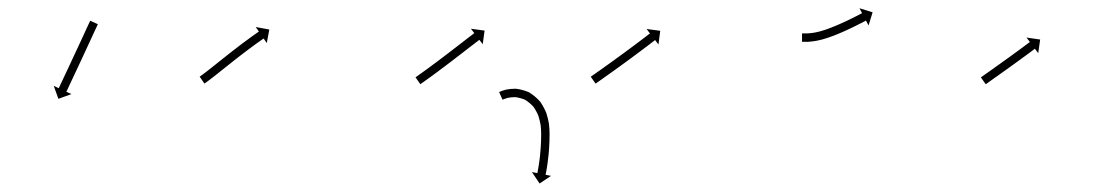

<svg xmlns="http://www.w3.org/2000/svg" viewBox="-20 -301 2625 457"><path d="M212 -241.5C212.3 -242.1 212.6 -242.7 212.9 -243.4L194.7 -251.7C194.4 -251.1 194.1 -250.5 193.9 -249.9C193.1 -248.2 192.3 -246.5 191.5 -244.8C190.3 -242.2 189.1 -239.5 187.8 -236.9C186.3 -233.4 184.7 -230 183.1 -226.6C181.2 -222.5 179.3 -218.4 177.5 -214.4C175.4 -209.9 173.3 -205.3 171.2 -200.8C168.9 -196 166.7 -191.1 164.4 -186.3C162.1 -181.3 159.8 -176.3 157.4 -171.3C155.1 -166.3 152.8 -161.3 150.4 -156.3C148.2 -151.5 145.9 -146.7 143.7 -141.8C141.5 -137.3 139.4 -132.8 137.3 -128.3C135.4 -124.2 133.5 -120.2 131.6 -116.1C130 -112.7 128.4 -109.3 126.8 -105.9C125.6 -103.2 124.3 -100.6 123.1 -98C122.3 -96.3 121.5 -94.6 120.7 -92.9C120.4 -92.3 120.1 -91.7 119.8 -91.1L107.9 -96.7L119 -65.8L149.9 -77L137.9 -82.6C138.2 -83.2 138.5 -83.8 138.8 -84.4C139.6 -86.1 140.4 -87.8 141.2 -89.4C142.4 -92.1 143.7 -94.7 144.9 -97.4C146.5 -100.8 148.1 -104.2 149.7 -107.6C151.6 -111.7 153.5 -115.7 155.4 -119.8C157.5 -124.3 159.7 -128.8 161.8 -133.3C164 -138.2 166.3 -143 168.6 -147.9C170.9 -152.9 173.2 -157.9 175.6 -162.8C177.9 -167.8 180.2 -172.8 182.5 -177.8C184.8 -182.7 187 -187.5 189.3 -192.4C191.4 -196.9 193.5 -201.4 195.6 -206C197.5 -210 199.4 -214.1 201.2 -218.2C202.8 -221.6 204.4 -225 206 -228.5C207.2 -231.1 208.5 -233.8 209.7 -236.4C210.5 -238.1 211.2 -239.8 212 -241.5Z M456.5 -119.4C456.1 -119.1 455.6 -118.8 455.2 -118.5L466.6 -102.1C467.1 -102.4 467.6 -102.7 468 -103.1L468 -103.1L468.1 -103.1C469.4 -104.1 470.8 -105 472.2 -106C472.2 -106 472.2 -106 472.2 -106C472.2 -106.1 472.2 -106.1 472.2 -106.1C474.4 -107.7 476.6 -109.3 478.8 -110.9C478.8 -110.9 478.8 -110.9 478.8 -110.9C478.8 -111 478.8 -111 478.8 -111C481.7 -113.2 484.6 -115.4 487.4 -117.6L487.4 -117.6L487.4 -117.6C490.9 -120.3 494.3 -123 497.8 -125.7L497.8 -125.7L497.8 -125.7C501.6 -128.8 505.5 -131.9 509.4 -135C513.6 -138.3 517.7 -141.6 521.9 -144.9C526.2 -148.4 530.6 -151.8 534.9 -155.3L534.9 -155.3L534.9 -155.3C539.3 -158.7 543.7 -162.2 548.1 -165.6L548.1 -165.6L548.1 -165.6C552.4 -168.9 556.7 -172.2 561 -175.5L561 -175.5L561 -175.5C565 -178.6 569.1 -181.7 573.2 -184.7L573.2 -184.7L573.2 -184.7C576.9 -187.5 580.6 -190.2 584.3 -192.9L584.3 -192.9L584.2 -192.9C587.4 -195.2 590.5 -197.4 593.7 -199.7L593.7 -199.7L593.7 -199.7C596.1 -201.4 598.6 -203.2 601.1 -204.9L601.1 -204.9L601 -204.9C602.6 -206 604.2 -207.1 605.8 -208.2L605.8 -208.2L605.8 -208.2C606.4 -208.6 607 -209 607.5 -209.4L615 -198.5L621 -230.7L588.7 -236.7L596.2 -225.9C595.6 -225.5 595.1 -225.1 594.5 -224.7L594.5 -224.7L594.5 -224.7C592.8 -223.5 591.2 -222.4 589.6 -221.3L589.6 -221.3L589.6 -221.3C587.1 -219.5 584.6 -217.8 582.1 -216L582.1 -216L582.1 -216C578.9 -213.7 575.7 -211.4 572.5 -209.1L572.5 -209.1L572.5 -209C568.7 -206.3 565 -203.5 561.3 -200.8L561.2 -200.8L561.2 -200.8C557.1 -197.7 553 -194.6 548.9 -191.5L548.9 -191.4L548.9 -191.4C544.5 -188.1 540.2 -184.8 535.8 -181.4L535.8 -181.4L535.8 -181.4C531.4 -177.9 527 -174.5 522.6 -171L522.5 -171L522.5 -171C518.2 -167.5 513.8 -164.1 509.4 -160.6C505.3 -157.2 501.1 -153.9 496.9 -150.6C493.1 -147.5 489.2 -144.4 485.3 -141.4L485.3 -141.4L485.4 -141.4C482 -138.7 478.6 -136 475.1 -133.4L475.2 -133.4L475.2 -133.4C472.4 -131.2 469.5 -129 466.7 -126.9C466.7 -126.9 466.7 -126.9 466.7 -126.9C466.7 -126.9 466.7 -126.9 466.7 -126.9C464.6 -125.3 462.5 -123.7 460.4 -122.2C460.4 -122.2 460.4 -122.2 460.4 -122.2C460.4 -122.2 460.4 -122.2 460.4 -122.2C459.1 -121.3 457.8 -120.3 456.5 -119.4L456.5 -119.4Z M970.6 -118.1C970.1 -117.8 969.6 -117.4 969 -117L980.5 -100.7C981 -101 981.6 -101.4 982.1 -101.8C983.6 -102.8 985.1 -103.9 986.6 -104.9L986.6 -104.9L986.6 -104.9C988.9 -106.6 991.3 -108.3 993.6 -109.9L993.6 -109.9L993.6 -109.9C996.6 -112.1 999.6 -114.2 1002.6 -116.4L1002.6 -116.4L1002.7 -116.4C1006.2 -119 1009.8 -121.6 1013.3 -124.2L1013.3 -124.2L1013.3 -124.2C1017.3 -127.1 1021.2 -130 1025.2 -132.9L1025.2 -133L1025.2 -133C1029.4 -136.1 1033.6 -139.3 1037.8 -142.4L1037.8 -142.4L1037.8 -142.4C1042.2 -145.7 1046.5 -149 1050.8 -152.3L1050.9 -152.3L1050.9 -152.3C1055.2 -155.6 1059.5 -158.9 1063.9 -162.3L1063.9 -162.3L1063.9 -162.3C1068.1 -165.5 1072.3 -168.7 1076.5 -172C1080.4 -175 1084.4 -178.1 1088.3 -181.1C1091.8 -183.8 1095.4 -186.6 1098.9 -189.3C1101.9 -191.6 1104.9 -193.9 1107.9 -196.2C1110.3 -198 1112.6 -199.8 1114.9 -201.6C1116.4 -202.7 1117.9 -203.9 1119.4 -205C1120 -205.4 1120.5 -205.8 1121 -206.2L1129 -195.8L1133.4 -228.2L1100.9 -232.6L1108.9 -222.1C1108.4 -221.7 1107.8 -221.3 1107.3 -220.9C1105.8 -219.8 1104.3 -218.6 1102.8 -217.5C1100.4 -215.7 1098.1 -213.9 1095.7 -212.1C1092.7 -209.8 1089.7 -207.4 1086.7 -205.1C1083.2 -202.4 1079.6 -199.7 1076.1 -196.9C1072.1 -193.9 1068.2 -190.8 1064.3 -187.8C1060.1 -184.6 1055.9 -181.4 1051.7 -178.1L1051.7 -178.1L1051.7 -178.1C1047.4 -174.8 1043.1 -171.5 1038.7 -168.2L1038.7 -168.2L1038.7 -168.2C1034.4 -164.9 1030.1 -161.7 1025.8 -158.4L1025.8 -158.4L1025.8 -158.4C1021.6 -155.3 1017.4 -152.1 1013.2 -149L1013.2 -149L1013.2 -149C1009.3 -146.1 1005.4 -143.2 1001.5 -140.3L1001.5 -140.3L1001.5 -140.3C998 -137.7 994.4 -135.2 990.9 -132.6L990.9 -132.6L990.9 -132.6C987.9 -130.5 985 -128.3 982 -126.2L982 -126.2L982 -126.2C979.7 -124.5 977.4 -122.9 975.1 -121.3L975.1 -121.3L975.1 -121.3C973.6 -120.2 972.1 -119.2 970.6 -118.1ZM1171.7 -83.5C1170.5 -83 1169.3 -82.5 1168 -81.9L1176.1 -63.7C1177.3 -64.2 1178.4 -64.6 1179.5 -65.1C1179.5 -65.1 1179.5 -65.1 1179.4 -65.1C1179.3 -65 1179.2 -65 1179.2 -65C1182.5 -66.3 1185.9 -67.3 1189.3 -68.3C1189.3 -68.3 1189.2 -68.2 1189 -68.2C1188.8 -68.1 1188.7 -68.1 1188.7 -68.1C1194.6 -69.3 1200.7 -69.8 1206.8 -69.8C1206.8 -69.8 1206.5 -69.9 1206.2 -69.9C1205.9 -69.9 1205.6 -69.9 1205.6 -69.9C1214.1 -69 1222.4 -66.6 1230.2 -63.4C1230.3 -63.4 1229.9 -63.6 1229.6 -63.7C1229.2 -63.9 1228.9 -64.1 1228.9 -64.1C1236.8 -59.2 1244.1 -53.2 1250.3 -46.2C1250.3 -46.2 1250.1 -46.5 1249.9 -46.7C1249.7 -47 1249.5 -47.2 1249.5 -47.2C1254.4 -40.2 1258.5 -32.7 1261.7 -24.8C1261.7 -24.8 1261.6 -25 1261.6 -25.2C1261.5 -25.4 1261.4 -25.6 1261.4 -25.6C1263.7 -18.3 1265.5 -10.8 1266.8 -3.2C1266.8 -3.2 1266.8 -3.4 1266.8 -3.5C1266.8 -3.6 1266.8 -3.8 1266.8 -3.8C1267.5 3.2 1268 10.3 1268.1 17.4C1268.1 17.4 1268.1 17.3 1268.1 17.2C1268.1 17.2 1268.1 17.1 1268.1 17.1C1268.1 23 1268 28.9 1267.8 34.8C1267.8 34.8 1267.8 34.8 1267.8 34.7C1267.8 34.7 1267.8 34.7 1267.8 34.7C1267.6 40.4 1267.3 46.1 1266.9 51.8C1266.9 51.8 1266.9 51.7 1266.9 51.7C1266.9 51.7 1266.9 51.7 1266.9 51.7C1266.5 57 1266.1 62.3 1265.5 67.7C1265.5 67.7 1265.5 67.6 1265.5 67.6C1265.6 67.6 1265.6 67.6 1265.6 67.6C1265 72.3 1264.5 77.1 1263.9 81.9C1263.9 81.9 1263.9 81.9 1263.9 81.8C1263.9 81.8 1263.9 81.8 1263.9 81.8C1263.3 85.8 1262.7 89.9 1262.1 93.9C1262.1 93.9 1262.1 93.9 1262.1 93.8C1262.1 93.8 1262.1 93.8 1262.1 93.8C1261.6 96.9 1261.1 100 1260.5 103.1C1260.5 103.1 1260.5 103.1 1260.6 103.1C1260.6 103.1 1260.6 103 1260.6 103C1260.2 105 1259.8 107 1259.4 109L1259.4 109L1259.4 109C1259.3 109.7 1259.2 110.4 1259 111.1L1246.1 108.5L1264.3 135.8L1291.5 117.6L1278.6 115C1278.8 114.3 1278.9 113.6 1279.1 112.9L1279.1 112.8L1279.1 112.8C1279.5 110.8 1279.8 108.7 1280.2 106.7C1280.2 106.7 1280.2 106.7 1280.2 106.6C1280.2 106.6 1280.2 106.6 1280.2 106.6C1280.8 103.4 1281.3 100.2 1281.9 97C1281.9 97 1281.9 97 1281.9 97C1281.9 97 1281.9 97 1281.9 97C1282.5 92.8 1283.1 88.7 1283.7 84.5C1283.7 84.5 1283.7 84.5 1283.7 84.5C1283.7 84.4 1283.7 84.4 1283.7 84.4C1284.3 79.5 1284.9 74.6 1285.4 69.7C1285.4 69.7 1285.4 69.7 1285.4 69.6C1285.4 69.6 1285.5 69.6 1285.5 69.6C1286 64.1 1286.4 58.6 1286.9 53.2C1286.9 53.2 1286.9 53.1 1286.9 53.1C1286.9 53.1 1286.9 53 1286.9 53C1287.2 47.2 1287.5 41.3 1287.8 35.5C1287.8 35.5 1287.8 35.5 1287.8 35.4C1287.8 35.4 1287.8 35.4 1287.8 35.4C1288 29.3 1288.1 23.3 1288.1 17.3C1288.1 17.3 1288.1 17.2 1288.1 17.1C1288.1 17.1 1288.1 17 1288.1 17C1288 9.3 1287.5 1.6 1286.6 -6C1286.6 -6 1286.6 -6.1 1286.6 -6.3C1286.6 -6.4 1286.6 -6.6 1286.6 -6.6C1285.1 -15 1283.1 -23.4 1280.5 -31.6C1280.5 -31.6 1280.4 -31.8 1280.3 -32C1280.3 -32.2 1280.2 -32.4 1280.2 -32.4C1276.4 -41.6 1271.6 -50.4 1266 -58.6C1266 -58.6 1265.8 -58.8 1265.6 -59.1C1265.4 -59.3 1265.2 -59.6 1265.2 -59.6C1257.7 -68 1248.9 -75.3 1239.3 -81.2C1239.2 -81.2 1238.9 -81.4 1238.6 -81.5C1238.2 -81.7 1237.9 -81.9 1237.9 -81.9C1228.3 -85.8 1218.1 -88.7 1207.7 -89.8C1207.7 -89.8 1207.4 -89.8 1207.1 -89.8C1206.8 -89.8 1206.5 -89.8 1206.5 -89.8C1199.2 -89.8 1191.9 -89.1 1184.7 -87.7C1184.7 -87.7 1184.5 -87.6 1184.3 -87.6C1184.2 -87.6 1184 -87.5 1184 -87.5C1180 -86.4 1175.9 -85.2 1172 -83.7C1172 -83.7 1172 -83.6 1171.9 -83.6C1171.8 -83.6 1171.7 -83.5 1171.7 -83.5Z M1387.8 -119.6C1387.2 -119.2 1386.7 -118.8 1386.1 -118.4L1397.6 -102C1398.1 -102.4 1398.7 -102.8 1399.2 -103.2C1400.7 -104.2 1402.2 -105.3 1403.8 -106.3C1406.1 -108 1408.5 -109.7 1410.9 -111.3C1413.9 -113.5 1417 -115.6 1420 -117.8L1420 -117.8L1420 -117.8C1423.6 -120.3 1427.2 -122.9 1430.9 -125.5L1430.9 -125.5L1430.9 -125.5C1434.9 -128.3 1438.9 -131.2 1442.9 -134.1L1442.9 -134.1L1442.9 -134.1C1447.2 -137.2 1451.5 -140.3 1455.8 -143.4L1455.8 -143.4L1455.8 -143.4C1460.2 -146.6 1464.6 -149.8 1469 -153L1469 -153L1469 -153C1473.4 -156.3 1477.8 -159.5 1482.2 -162.7L1482.2 -162.7L1482.2 -162.7C1486.5 -165.9 1490.7 -169 1495 -172.2L1495 -172.2L1495 -172.2C1498.9 -175.1 1502.9 -178.1 1506.8 -181L1506.8 -181L1506.8 -181C1510.4 -183.7 1513.9 -186.4 1517.4 -189L1517.4 -189L1517.5 -189C1520.4 -191.3 1523.4 -193.6 1526.4 -195.8C1528.7 -197.6 1531 -199.3 1533.3 -201.1C1534.7 -202.2 1536.2 -203.3 1537.7 -204.5C1538.2 -204.9 1538.7 -205.3 1539.2 -205.7L1547.3 -195.2L1551.5 -227.7L1519 -232L1527 -221.5C1526.5 -221.1 1526 -220.7 1525.5 -220.3C1524 -219.2 1522.6 -218.1 1521.1 -217C1518.8 -215.2 1516.5 -213.5 1514.3 -211.7C1511.3 -209.5 1508.3 -207.2 1505.4 -205L1505.4 -205L1505.4 -205C1501.9 -202.3 1498.3 -199.7 1494.8 -197L1494.8 -197L1494.8 -197C1490.9 -194.1 1487 -191.1 1483 -188.2L1483 -188.2L1483 -188.2C1478.8 -185.1 1474.6 -181.9 1470.3 -178.8L1470.4 -178.8L1470.4 -178.8C1466 -175.6 1461.6 -172.4 1457.2 -169.2L1457.2 -169.2L1457.2 -169.2C1452.8 -166 1448.4 -162.8 1444 -159.6L1444.1 -159.6L1444.1 -159.6C1439.8 -156.5 1435.5 -153.4 1431.2 -150.3L1431.3 -150.4L1431.3 -150.4C1427.3 -147.5 1423.3 -144.6 1419.2 -141.8L1419.3 -141.8L1419.3 -141.8C1415.7 -139.2 1412.1 -136.7 1408.5 -134.1L1408.5 -134.1L1408.5 -134.1C1405.4 -132 1402.4 -129.8 1399.4 -127.7C1397 -126 1394.7 -124.4 1392.3 -122.7C1390.8 -121.7 1389.3 -120.6 1387.8 -119.6Z M1891 -221.5C1890.3 -221.5 1889.7 -221.5 1889 -221.5V-201.5C1889.7 -201.5 1890.3 -201.5 1891 -201.5C1892.9 -201.5 1894.7 -201.5 1896.6 -201.5C1898.1 -201.5 1899.7 -201.5 1901.3 -201.4C1901.3 -201.4 1901.7 -201.4 1902 -201.4C1902.4 -201.4 1902.8 -201.4 1902.8 -201.4C1906.2 -201.7 1909.6 -202 1913 -202.4C1913 -202.4 1913.1 -202.4 1913.1 -202.4C1913.2 -202.4 1913.2 -202.4 1913.2 -202.4C1916.9 -202.8 1920.4 -203.4 1924 -204C1924 -204 1924.1 -204 1924.1 -204C1924.2 -204.1 1924.3 -204.1 1924.3 -204.1C1928.3 -204.9 1932.4 -205.8 1936.4 -206.9C1936.4 -206.9 1936.5 -206.9 1936.5 -206.9C1936.6 -206.9 1936.6 -206.9 1936.6 -206.9C1941.1 -208.2 1945.6 -209.5 1950 -211C1950 -211 1950 -211 1950.1 -211C1950.1 -211 1950.2 -211 1950.2 -211C1954.9 -212.6 1959.6 -214.3 1964.3 -216.1C1964.3 -216.1 1964.3 -216.1 1964.3 -216.1C1964.4 -216.1 1964.4 -216.1 1964.4 -216.1C1969.1 -218 1973.9 -219.9 1978.6 -221.9C1978.6 -221.9 1978.6 -221.9 1978.7 -221.9C1978.7 -221.9 1978.7 -221.9 1978.7 -221.9C1983.3 -223.9 1988 -225.9 1992.6 -228C1992.6 -228 1992.6 -228 1992.6 -228C1992.6 -228 1992.6 -228 1992.6 -228C1996.9 -230 2001.3 -232 2005.6 -234.1C2005.6 -234.1 2005.6 -234.1 2005.6 -234.1C2005.6 -234.1 2005.6 -234.1 2005.6 -234.1C2009.5 -236 2013.4 -237.8 2017.2 -239.7L2017.2 -239.8L2017.3 -239.8C2020.5 -241.4 2023.8 -243 2027 -244.7L2027.1 -244.7L2027.1 -244.7C2029.6 -246 2032.1 -247.3 2034.6 -248.6L2034.6 -248.6L2034.6 -248.6C2036.2 -249.4 2037.9 -250.3 2039.5 -251.1L2039.5 -251.1L2039.5 -251.1C2040 -251.4 2040.6 -251.7 2041.2 -252L2047.3 -240.4L2057 -271.7L2025.7 -281.4L2031.9 -269.7C2031.3 -269.4 2030.7 -269.1 2030.2 -268.8L2030.2 -268.8L2030.2 -268.8C2028.6 -268 2027 -267.2 2025.4 -266.3L2025.4 -266.3L2025.4 -266.3C2022.9 -265.1 2020.5 -263.8 2018 -262.5L2018 -262.5L2018 -262.5C2014.8 -260.9 2011.6 -259.3 2008.3 -257.7L2008.4 -257.7L2008.4 -257.7C2004.6 -255.8 2000.8 -254 1996.9 -252.1C1996.9 -252.1 1997 -252.1 1997 -252.1C1997 -252.1 1997 -252.1 1997 -252.1C1992.8 -250.1 1988.5 -248.2 1984.3 -246.2C1984.3 -246.2 1984.3 -246.2 1984.3 -246.2C1984.3 -246.2 1984.4 -246.3 1984.4 -246.3C1979.9 -244.2 1975.4 -242.3 1970.8 -240.3C1970.8 -240.3 1970.8 -240.3 1970.9 -240.3C1970.9 -240.3 1970.9 -240.4 1970.9 -240.4C1966.3 -238.4 1961.7 -236.6 1957.1 -234.8C1957.1 -234.8 1957.1 -234.8 1957.2 -234.8C1957.2 -234.8 1957.2 -234.8 1957.2 -234.8C1952.7 -233.1 1948.2 -231.5 1943.7 -229.9C1943.7 -229.9 1943.7 -230 1943.8 -230C1943.8 -230 1943.8 -230 1943.8 -230C1939.7 -228.7 1935.5 -227.4 1931.2 -226.2C1931.2 -226.2 1931.3 -226.2 1931.3 -226.2C1931.4 -226.2 1931.4 -226.2 1931.4 -226.2C1927.7 -225.3 1924 -224.4 1920.3 -223.7C1920.3 -223.7 1920.3 -223.7 1920.4 -223.7C1920.5 -223.7 1920.5 -223.7 1920.5 -223.7C1917.3 -223.1 1914 -222.6 1910.8 -222.2C1910.8 -222.2 1910.8 -222.2 1910.9 -222.3C1910.9 -222.3 1911 -222.3 1911 -222.3C1907.7 -221.9 1904.4 -221.6 1901.2 -221.4C1901.1 -221.4 1901.5 -221.4 1901.9 -221.4C1902.3 -221.4 1902.7 -221.4 1902.7 -221.4C1900.7 -221.5 1898.6 -221.5 1896.6 -221.5C1894.7 -221.5 1892.9 -221.5 1891 -221.5Z M2316.1 -117.8C2315.6 -117.5 2315.2 -117.1 2314.7 -116.8L2326.3 -100.5C2326.8 -100.8 2327.2 -101.2 2327.7 -101.5C2328.9 -102.4 2330.2 -103.3 2331.4 -104.1C2333.4 -105.5 2335.3 -106.9 2337.3 -108.3C2339.8 -110.1 2342.3 -111.9 2344.8 -113.7C2347.8 -115.8 2350.8 -117.9 2353.8 -120C2357.1 -122.4 2360.4 -124.7 2363.7 -127.1C2367.3 -129.6 2370.8 -132.1 2374.4 -134.7C2378 -137.3 2381.6 -139.9 2385.3 -142.5C2388.9 -145.1 2392.6 -147.8 2396.2 -150.4L2396.2 -150.4L2396.2 -150.4C2399.7 -152.9 2403.2 -155.5 2406.7 -158L2406.7 -158L2406.7 -158C2410 -160.4 2413.3 -162.8 2416.5 -165.2L2416.5 -165.2L2416.5 -165.2C2419.5 -167.3 2422.4 -169.5 2425.3 -171.6L2425.3 -171.6L2425.3 -171.6C2427.8 -173.5 2430.2 -175.3 2432.7 -177.1C2434.6 -178.5 2436.5 -179.9 2438.4 -181.3C2439.6 -182.3 2440.8 -183.2 2442 -184.1C2442.4 -184.4 2442.9 -184.7 2443.3 -185L2451.2 -174.5L2455.8 -206.9L2423.4 -211.6L2431.3 -201C2430.9 -200.7 2430.4 -200.4 2430 -200.1C2428.8 -199.2 2427.6 -198.3 2426.4 -197.4C2424.5 -196 2422.6 -194.6 2420.7 -193.2C2418.3 -191.4 2415.9 -189.5 2413.4 -187.7L2413.4 -187.7L2413.4 -187.7C2410.5 -185.6 2407.6 -183.5 2404.7 -181.3L2404.7 -181.3L2404.7 -181.3C2401.5 -178.9 2398.2 -176.6 2394.9 -174.2L2394.9 -174.2L2394.9 -174.2C2391.5 -171.7 2388 -169.1 2384.5 -166.6L2384.5 -166.6L2384.5 -166.6C2380.9 -164 2377.2 -161.4 2373.6 -158.8C2370 -156.1 2366.3 -153.5 2362.7 -150.9C2359.2 -148.4 2355.7 -145.9 2352.1 -143.4C2348.8 -141 2345.5 -138.7 2342.2 -136.3C2339.2 -134.2 2336.2 -132.1 2333.3 -130C2330.7 -128.2 2328.2 -126.4 2325.7 -124.6C2323.7 -123.2 2321.8 -121.8 2319.8 -120.5C2318.6 -119.6 2317.3 -118.7 2316.1 -117.8Z"/></svg>

Font: FRB American Cursive Just Arrows Ultra
Style: Bold Italic
Weight: 1000
Italic angle: -25°
Version: Version 2.0;Modular Font Editor K font №1